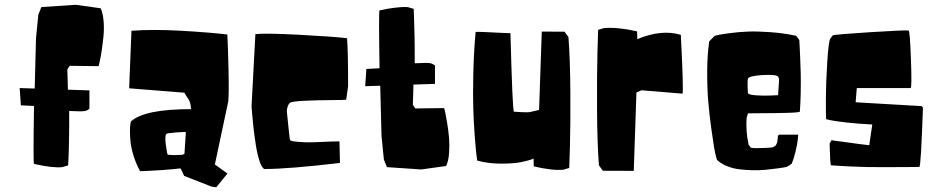

<svg xmlns="http://www.w3.org/2000/svg" viewBox="-20 -711 3923 805"><path d="M67.4 -269.5 62.5 -341.8 125.5 -339.8 130.9 -550.3 140.6 -648.9 153.3 -681.2 297.4 -690.9 401.9 -676.3Q411.6 -655.8 414.3 -623Q417 -590.3 413.8 -558.6Q410.6 -526.9 406.2 -498Q401.9 -469.2 397.5 -451.2L393.6 -433.6L272.5 -435.1L262.2 -419.9Q262.7 -412.6 263.7 -375Q264.6 -337.4 264.6 -335L355 -332V-254.9Q342.3 -245.1 332.5 -245.1Q326.7 -243.2 270 -245.6Q270.5 -189.5 269.5 -132.3Q268.6 -75.2 267.1 -46.4L265.6 -17.6L241.2 -10.3Q200.7 -5.9 122.6 -23.9Q118.7 -24.4 122.6 -266.6Z M759.3 -156.7Q757.8 -158.7 718.3 -155.8Q678.7 -152.8 676.3 -148.9Q672.9 -141.6 673.3 -126.7Q673.8 -111.8 676.3 -97.2L678.7 -82.5Q680.7 -66.9 682.6 -63.5Q684.1 -61.5 699.7 -61Q715.3 -60.5 730.5 -61.5L745.6 -62L753.4 -66.4ZM933.6 16.6 886.7 74.2 866.7 71.3 752 26.4Q751.5 25.4 750.7 23.7Q750 22 748 17.8Q746.1 13.7 744.4 9.8Q742.7 5.9 740.7 2.2Q738.8 -1.5 737.5 -3.4Q736.3 -5.4 736.3 -4.9Q702.1 -1 659.9 2Q617.7 4.9 592.3 5.9L567.4 6.8Q550.3 -24.4 540 -57.6Q529.8 -90.8 527.3 -115.5Q524.9 -140.1 524.9 -160.4Q524.9 -180.7 526.9 -191.4L528.8 -201.7Q585 -253.4 780.8 -253.4Q780.8 -268.6 776.6 -281Q772.5 -293.5 768.1 -298.8L764.2 -303.7L752.9 -322.3L521.5 -340.8L531.2 -582Q621.1 -588.9 740.2 -582Q859.4 -575.2 933.1 -566.4Q935.5 -529.3 938 -425.3Q940.4 -321.3 937 -285.6L880.9 -21.5Z M1034.7 -265.6 1050.8 -567.9Q1089.8 -572.8 1234.6 -565.2Q1379.4 -557.6 1435.1 -550.8Q1439.5 -495.6 1439.5 -349.6Q1439.5 -349.6 1431.6 -293.9Q1432.1 -293 1432.1 -293Q1425.8 -291.5 1366.9 -291.3Q1308.1 -291 1253.4 -288.3Q1198.7 -285.6 1193.4 -278.3Q1187.5 -270.5 1185.1 -260.7Q1182.6 -251 1182.6 -245.1L1183.1 -239.3Q1193.8 -129.4 1196.3 -123.5Q1199.7 -118.7 1228 -116.5Q1256.3 -114.3 1270.5 -114.3Q1299.8 -114.3 1335.4 -116.2Q1371.1 -118.2 1403.3 -118.2L1405.3 -27.8Q1189.5 -2.4 1088.9 -2.4Q1078.1 -5.9 1068.6 -34.2Q1059.1 -62.5 1053 -100.6Q1046.9 -138.7 1042.7 -176.3Q1038.6 -213.9 1036.6 -239.7Z M1511.2 -349.6 1516.1 -421.9Q1539.1 -423.3 1571.3 -424.8Q1567.4 -667 1571.3 -667.5Q1606 -675.3 1635.7 -678.7Q1665.5 -682.1 1677.7 -681.6L1689.9 -681.2L1714.4 -673.8Q1714.8 -662.6 1715.8 -642.1Q1716.8 -621.6 1718 -561.8Q1719.2 -502 1718.8 -445.8Q1775.4 -448.2 1781.2 -446.3Q1785.6 -446.3 1791.3 -443.8Q1796.9 -441.4 1800.3 -439L1803.7 -436.5V-359.4L1713.4 -356.4Q1713.4 -354 1712.4 -316.4Q1711.4 -278.8 1710.9 -271.5L1721.2 -256.3L1842.3 -257.8Q1844.2 -251 1846.9 -239Q1849.6 -227.1 1855 -194.1Q1860.4 -161.1 1862.8 -131.8Q1865.2 -102.5 1862.8 -69.1Q1860.4 -35.6 1850.6 -15.1L1746.1 -0.5L1602.1 -10.3L1589.4 -42.5L1579.6 -141.1Q1576.7 -258.8 1574.2 -351.6Z M2217.3 -45.9Q2196.8 -37.6 2164.6 -31.2Q2132.3 -24.9 2080.3 -24.9Q2028.3 -24.9 1981 -37.6Q1979.5 -46.9 1977.3 -64Q1975.1 -81.1 1970.7 -137.2Q1966.3 -193.4 1964.4 -252.7Q1962.4 -312 1964.4 -400.9Q1966.3 -489.7 1974.1 -577.1Q1974.1 -578.1 2010.7 -576.7Q2047.4 -575.2 2083.5 -573.2L2120.1 -571.8Q2128.9 -243.2 2134.8 -242.7Q2152.8 -241.2 2168.9 -240.7Q2185.1 -240.2 2191.9 -240.2L2199.2 -240.7L2240.2 -250L2251.5 -578.6L2346.7 -578.1L2363.3 -555.7Q2370.6 -462.4 2371.3 -325.2Q2372.1 -188 2369.6 -97.7L2366.7 -6.8L2342.3 0.5Q2296.9 4.9 2218.8 -13.2Q2217.3 -13.2 2217.3 -45.9Z M2651.9 -546.9Q2754.9 -589.4 2834.5 -564.9Q2835 -558.1 2835.4 -546.1Q2835.9 -534.2 2837.6 -501.7Q2839.4 -469.2 2840.3 -440.9Q2841.3 -412.6 2842.3 -383.1Q2843.3 -353.5 2843 -335.9Q2842.8 -318.4 2841.3 -318.4L2669.9 -332.5L2648.4 -323.2L2637.2 5.4L2507.8 4.9L2491.2 -17.6Q2483.9 -110.8 2483.2 -252.9Q2482.4 -395 2484.9 -490.2L2487.8 -585.9L2512.2 -593.3Q2572.3 -597.7 2650.4 -579.6Q2651.9 -579.6 2651.9 -546.9Z M3246.6 -146.5H3326.7Q3327.1 -145.5 3325 -126.2Q3322.8 -106.9 3315.7 -76.4Q3308.6 -45.9 3298.8 -23.9Q3297.4 -22.9 3295.4 -21.7Q3293.5 -20.5 3288.8 -17.6Q3284.2 -14.6 3281.2 -12.7Q3278.3 -10.7 3278.3 -11.2L3266.1 -8.8Q3254.4 -6.8 3233.9 -4.2Q3213.4 -1.5 3188 1Q3162.6 3.4 3133.8 2.7Q3105 2 3078.1 -1.5Q3051.3 -4.9 3026.6 -15.1Q3002 -25.4 2985.8 -41L2979.5 -64.5Q2977.1 -75.7 2973.6 -95.2Q2970.2 -114.7 2962.2 -172.6Q2954.1 -230.5 2949.5 -285.2Q2944.8 -339.8 2945.1 -410.6Q2945.3 -481.4 2953.6 -537.6L2976.6 -561Q2982.9 -562.5 2994.1 -564.9Q3005.4 -567.4 3041.7 -572.3Q3078.1 -577.1 3116 -578.6Q3153.8 -580.1 3209.2 -576.2Q3264.6 -572.3 3317.9 -561L3331.1 -543.5Q3331.5 -536.6 3332.3 -524.2Q3333 -511.7 3334.7 -474.9Q3336.4 -438 3337.2 -403.3Q3337.9 -368.7 3337.2 -323.7Q3336.4 -278.8 3333.5 -243.2Q3333.5 -239.3 3279.1 -237.8Q3224.6 -236.3 3170.4 -236.3L3116.2 -235.8L3112.3 -223.6Q3109.4 -216.3 3109.4 -197Q3109.4 -177.7 3110.8 -157.2L3112.8 -137.2L3118.7 -104L3127.9 -92.3Q3131.3 -89.8 3151.1 -89.8Q3170.9 -89.8 3189 -90.8L3207.5 -91.8Q3212.9 -92.3 3217.3 -93Q3221.7 -93.8 3224.9 -95.9Q3228 -98.1 3230.5 -99.6Q3232.9 -101.1 3234.6 -105.2Q3236.3 -109.4 3237.3 -110.8Q3238.3 -112.3 3239 -117.9Q3239.7 -123.5 3240 -125Q3240.2 -126.5 3241 -133.3Q3241.7 -140.1 3241.7 -141.6ZM3115.7 -321.8Q3116.2 -314 3147.7 -311.5Q3179.2 -309.1 3210.4 -310.5L3242.2 -312Q3245.1 -357.9 3246.1 -369.1Q3248 -387.7 3239 -392.3Q3230 -397 3203.6 -397Q3171.4 -397 3149.9 -393.8Q3128.4 -390.6 3122.6 -387.2L3117.2 -383.8Q3112.3 -376.5 3115.7 -321.8Z M3789.6 -583Q3794.9 -582 3799.3 -462.4Q3803.7 -342.8 3797.9 -341.8H3572.3L3567.4 -282.2L3844.2 -266.1L3849.6 -259.8Q3841.3 -11.2 3834.5 -11.2Q3834 -11.2 3823.7 -11Q3813.5 -10.7 3797.4 -10.7Q3781.2 -10.7 3760 -10.5Q3738.8 -10.3 3714.4 -10.3Q3689.9 -10.3 3665.5 -10.3Q3641.1 -10.3 3615.7 -10.7Q3590.3 -11.2 3569.8 -12.2Q3551.3 -12.7 3533.7 -13.7Q3516.1 -14.6 3504.4 -15.4Q3492.7 -16.1 3483.4 -16.6Q3474.1 -17.1 3469.5 -17.6Q3464.8 -18.1 3464.4 -18.1Q3462.4 -18.1 3460.9 -41Q3459.5 -64 3459 -86.9L3458.5 -109.9Q3465.8 -122.1 3466.3 -123Q3616.7 -102.1 3624.5 -102.1Q3634.3 -167 3637.2 -189Q3576.7 -191.9 3528.3 -197.5Q3480 -203.1 3461.9 -207L3443.8 -211.4Q3442.4 -223.6 3442.6 -294.2Q3442.9 -364.7 3448.5 -452.1Q3454.1 -539.6 3461.4 -549.3Q3470.2 -562 3471.2 -562.5Q3476.1 -566.4 3626 -575.9Q3775.9 -585.4 3789.6 -583Z"/></svg>

Font: Noot
Style: Regular
Weight: 400
Designer: Amos Jerbi
Foundry: Amos Jerbi
Version: Version 1.000;PS 001.001;hotconv 1.0.56